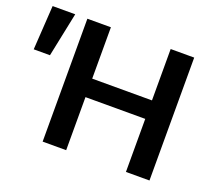

<svg xmlns="http://www.w3.org/2000/svg" viewBox="-128 -812 1092 966"><g transform="rotate(20 418.0 -329.0)"><path d="M-1 -658H120L71 -421H-16ZM757 -658V0H631V-284H311V0H185V-658H311V-383H631V-658Z"/></g></svg>

Font: Ysabeau SC
Style: Bold
Weight: 700
Designer: Christian Thalmann (Catharsis Fonts)
Version: Version 0.003